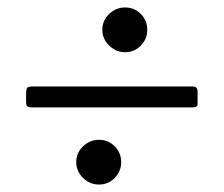

<svg xmlns="http://www.w3.org/2000/svg" viewBox="-20 -650 600 515"><path d="M254.5 -570Q254.5 -595 272.8 -612.5Q291 -630 315.5 -630Q340.5 -630 357.8 -612.5Q375 -595 375 -570Q375 -545.5 357.8 -527.8Q340.5 -510 315.5 -510Q291 -510 272.8 -527.8Q254.5 -545.5 254.5 -570ZM67.5 -418H497Q510 -418 510 -404V-371Q510 -362 498 -362H66Q56.5 -362 53.2 -364.8Q50 -367.5 50 -377V-398Q50 -410.5 52.8 -414.2Q55.5 -418 67.5 -418ZM184.5 -215Q184.5 -240 202.8 -257.5Q221 -275 245.5 -275Q270.5 -275 287.8 -257.5Q305 -240 305 -215Q305 -190.5 287.8 -172.8Q270.5 -155 245.5 -155Q221 -155 202.8 -172.8Q184.5 -190.5 184.5 -215Z"/></svg>

Font: Besley* Condensed
Style: Italic
Weight: 400
Width: 3
Italic angle: -13°
Designer: Owen Earl
Foundry: indestructible type*
Version: Version 3.000; ttfautohint (v1.8.3)